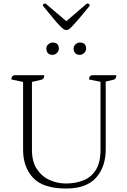

<svg xmlns="http://www.w3.org/2000/svg" viewBox="-20 -1074 733 1106"><path d="M360 12Q229 12 171 -49.5Q113 -111 113 -211V-602L46 -616Q46 -628 49.5 -633Q53 -638 63 -641H235Q235 -619 219 -615L164 -602V-210Q164 -143 192.5 -100Q221 -57 266 -37Q311 -17 360 -17Q416 -17 461.5 -35.5Q507 -54 533 -96.5Q559 -139 559 -212V-603L493 -616Q493 -628 496.5 -633Q500 -638 510 -641H650Q650 -618 634 -615L589 -604V-214Q589 -113 533.5 -50.5Q478 12 360 12ZM440 -758Q422 -758 413 -768Q404 -778 404 -794Q404 -809 415.5 -819Q427 -829 440 -829Q476 -829 476 -794Q476 -779 464.5 -768.5Q453 -758 440 -758ZM283 -758Q265 -758 256 -768Q247 -778 247 -794Q247 -809 258.5 -819Q270 -829 283 -829Q319 -829 319 -794Q319 -779 307.5 -768.5Q296 -758 283 -758ZM362 -901Q355 -901 348 -905Q341 -909 327.5 -922.5Q314 -936 290.5 -964Q267 -992 227 -1041Q227 -1054 242 -1054L362 -952L481 -1054Q497 -1054 497 -1041Q457 -992 433 -964Q409 -936 396 -922.5Q383 -909 376 -905Q369 -901 362 -901Z"/></svg>

Font: Petrona ExtraLight
Style: Regular
Weight: 200
Designer: Ringo R. Seeber
Foundry: Ringo R. Seeber
Version: Version 2.001; ttfautohint (v1.8.3)